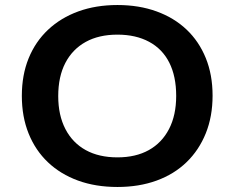

<svg xmlns="http://www.w3.org/2000/svg" viewBox="-20 -735 934 765"><path d="M448 10Q361 10 291 -15.5Q221 -41 171 -88.5Q121 -136 94 -203Q67 -270 67 -353Q67 -436 94 -502.5Q121 -569 171.5 -616.5Q222 -664 292 -689.5Q362 -715 448 -715Q534 -715 604 -689.5Q674 -664 723.5 -617Q773 -570 800 -503.5Q827 -437 827 -354Q827 -271 800 -204Q773 -137 723.5 -89Q674 -41 604 -15.5Q534 10 448 10ZM448 -108Q521 -108 573 -137Q625 -166 653.5 -221Q682 -276 682 -353Q682 -431 654.5 -485.5Q627 -540 574 -568.5Q521 -597 448 -597Q374 -597 321.5 -568Q269 -539 240.5 -484.5Q212 -430 212 -352Q212 -276 240.5 -221Q269 -166 321.5 -137Q374 -108 448 -108Z"/></svg>

Font: Nunito Sans 10pt SemiExpanded
Style: Bold
Weight: 700
Width: 6
Designer: Vernon Adams
Foundry: Vernon Adams
Version: Version 3.101;gftools[0.9.27]